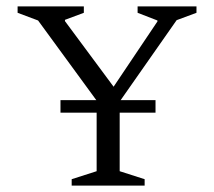

<svg xmlns="http://www.w3.org/2000/svg" viewBox="-20 -580 669 600"><path d="M204 0V-20L282 -45V-228H169V-267H281L99 -516L35 -540V-560H242V-540L183 -518V-514L335 -309L472 -513V-516L410 -540V-560H594V-540L532 -517L357 -267H466V-228H354V-45L432 -20V0Z"/></svg>

Font: Spectral SC Light
Style: Regular
Weight: 300
Designer: Jean-Baptiste Levee
Foundry: Production Type
Version: Version 2.001